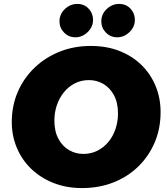

<svg xmlns="http://www.w3.org/2000/svg" viewBox="-20 -946 850 978"><path d="M398 12Q318 12 252.5 -14Q187 -40 139.5 -85.5Q92 -131 66 -192.5Q40 -254 40 -324Q40 -408 71 -479Q102 -550 157.5 -602.5Q213 -655 285.5 -683.5Q358 -712 442 -712Q524 -712 589.5 -686Q655 -660 701.5 -614Q748 -568 773 -507Q798 -446 798 -375Q798 -291 768 -220.5Q738 -150 684 -97.5Q630 -45 557 -16.5Q484 12 398 12ZM405 -162Q444 -162 476.5 -178.5Q509 -195 532.5 -223.5Q556 -252 568.5 -289.5Q581 -327 581 -368Q581 -423 560.5 -461Q540 -499 506.5 -518.5Q473 -538 433 -538Q394 -538 361.5 -521.5Q329 -505 305.5 -476Q282 -447 269.5 -410Q257 -373 257 -332Q257 -277 277.5 -239Q298 -201 331.5 -181.5Q365 -162 405 -162ZM577 -756Q543 -756 519.5 -780Q496 -804 496 -837Q496 -874 523.5 -900Q551 -926 587 -926Q622 -926 644.5 -902Q667 -878 667 -845Q667 -809 639.5 -782.5Q612 -756 577 -756ZM364 -756Q330 -756 306.5 -780Q283 -804 283 -837Q283 -874 310.5 -900Q338 -926 374 -926Q409 -926 431.5 -902Q454 -878 454 -845Q454 -809 426.5 -782.5Q399 -756 364 -756Z"/></svg>

Font: MuseoModerno Thin Black
Style: Italic
Weight: 900
Italic angle: -9°
Version: Version 1.003